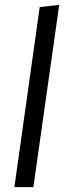

<svg xmlns="http://www.w3.org/2000/svg" viewBox="-20 -768 271 788"><path d="M117 0H39L143 -739L223 -748Z"/></svg>

Font: Fira Sans Compressed
Style: Italic
Weight: 400
Width: 1
Italic angle: -8°
Designer: bBox Type GmbH & Carrois Corporate GbR & Edenspiekermann AG
Foundry: bBox Type GmbH & Carrois Corporate GbR & Edenspiekermann AG
Version: Version 4.301